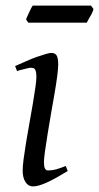

<svg xmlns="http://www.w3.org/2000/svg" viewBox="-20 -646 354 686"><path d="M314 -614Q313 -609 310 -602Q307 -595 303 -588.5Q299 -582 295.5 -575.5Q292 -569 290 -565H81L73 -577Q75 -582 78 -588.5Q81 -595 84 -601.5Q87 -608 90.5 -615Q94 -622 97 -626H305ZM222 -35Q199 -21 181 -11Q163 -1 147.5 6Q132 13 120 16.5Q108 20 97 20Q81 20 71 4.5Q61 -11 61 -37Q61 -52 64.5 -79Q68 -106 73.5 -139Q79 -172 85.5 -208Q92 -244 97.5 -276.5Q103 -309 106.5 -334Q110 -359 110 -371Q110 -382 108.5 -389Q107 -396 104.5 -399Q102 -402 98 -403Q94 -404 90 -404Q86 -404 78 -402Q70 -400 62 -398Q52 -396 41 -392L34 -410Q55 -419 75 -428Q95 -437 112.5 -443Q130 -449 143.5 -453Q157 -457 163 -457Q177 -457 182.5 -447.5Q188 -438 188 -416Q188 -402 184.5 -374.5Q181 -347 175 -312.5Q169 -278 162.5 -241Q156 -204 150.5 -169.5Q145 -135 141 -107.5Q137 -80 137 -66Q137 -51 140.5 -44Q144 -37 152 -37Q167 -37 181 -41Q195 -45 215 -53Z"/></svg>

Font: Oxford Ugaritic
Style: Regular
Weight: 400
Designer: Jacob Thomas
Foundry: Bengal Creative Media Limited
Version: Version 1.000